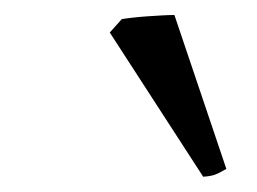

<svg xmlns="http://www.w3.org/2000/svg" viewBox="-20 -732 336 251"><path d="M275.9 -511.2Q266.1 -505.4 260.3 -503.4Q254.4 -501.5 245.6 -501L123.5 -689.5L139.2 -707Q145 -708 154.1 -709Q163.1 -710 173.1 -710.7Q183.1 -711.4 192.4 -711.9Q201.7 -712.4 208 -712.4Z"/></svg>

Font: Gentium Plus Phon
Style: Italic
Weight: 400
Italic angle: -8°
Designer: J. Victor Gaultney, Annie Olsen, Iska Routamaa, Becca Hirsbrunner
Foundry: SIL International
Version: Version 5.000